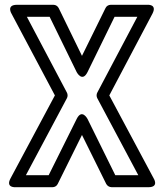

<svg xmlns="http://www.w3.org/2000/svg" viewBox="-20 -756 685 801"><path d="M345 -455 458 -686H553L386 -370C382 -363 382 -353 386 -346L557 -25H461L345 -260C345 -260 322 -304 300 -260L183 -25H88L259 -346C263 -353 263 -363 259 -370L92 -686H187L300 -455C300 -455 323 -411 345 -455ZM322 -523 225 -722C221 -730 213 -736 203 -736H51C5 -736 28 -699 28 -699L209 -358L24 -12C2 29 46 25 46 25H199C208 25 217 20 221 11L322 -193L423 11C427 19 436 25 446 25H599C645 25 621 -12 621 -12L436 -358L616 -699C637 -740 594 -736 594 -736H442C433 -736 424 -731 420 -722Z"/></svg>

Font: Asimov
Style: NarOu
Weight: 500
Designer: Google
Version: Version 2.000980; 2014